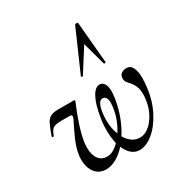

<svg xmlns="http://www.w3.org/2000/svg" viewBox="-172 -865 965 1010"><g transform="rotate(-30 310.5 -359.5)"><path d="M340 -98Q372 -43 424 -43Q449 -43 474.5 -62Q500 -81 520 -116Q540 -151 547 -196Q550 -217 550 -233Q550 -263 542 -281.5Q534 -300 518 -318Q507 -330 502 -338Q497 -346 497 -357Q497 -377 510 -386.5Q523 -396 542 -396Q566 -396 577.5 -372Q589 -348 589 -306Q589 -291 585 -253Q576 -178 544.5 -117Q513 -56 470.5 -21.5Q428 13 389 13Q362 13 341 -4.5Q320 -22 307 -54Q279 -22 247 -4.5Q215 13 186 13Q143 13 119 -18Q95 -49 95 -98Q95 -114 98 -130Q104 -167 121.5 -207.5Q139 -248 166 -301Q171 -311 171 -318Q171 -327 158 -327H108Q71 -327 57 -317.5Q43 -308 33 -278Q32 -275 27 -275Q24 -275 22.5 -277Q21 -279 22 -282Q38 -328 49 -349Q60 -370 76.5 -378.5Q93 -387 123 -387H213Q224 -387 224 -383Q224 -381 221 -375Q197 -320 179 -264Q161 -208 155 -167Q153 -145 153 -137Q153 -93 171.5 -68Q190 -43 222 -43Q260 -43 297 -82Q288 -120 288 -164Q288 -205 295 -243Q306 -312 327.5 -352Q349 -392 376 -392Q394 -392 404 -375Q414 -358 414 -328Q414 -317 410 -287Q393 -181 340 -98ZM413 -616 323 -474Q322 -473 320 -473Q317 -473 314.5 -474.5Q312 -476 313 -478L422 -727Q425 -732 433 -732Q441 -732 441 -727L463 -478Q463 -475 457.5 -474.5Q452 -474 451 -477ZM353 -321Q339 -321 330 -304.5Q321 -288 317 -261Q313 -240 313 -212Q313 -161 329 -122Q368 -181 378 -253Q380 -271 380 -278Q380 -299 373 -310Q366 -321 353 -321Z"/></g></svg>

Font: CormorantInfant-MediumItalic
Style: Italic
Weight: 500
Italic angle: -10°
Designer: Christian Thalmann (Catharsis Fonts)
Foundry: Catharsis Fonts
Version: Version 3.303